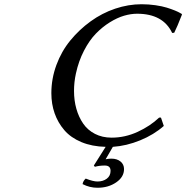

<svg xmlns="http://www.w3.org/2000/svg" viewBox="-20 -678 871 898"><path d="M470.2 96.2Q444.3 96.2 423.8 102.1L418.9 96.2L474.1 8.8Q410.2 7.3 360.6 -13.4Q311 -34.2 281 -69.1Q251 -104 235.6 -147.7Q220.2 -191.4 220.2 -242.2Q220.2 -310.1 243.9 -374.3Q267.6 -438.5 309.1 -489Q350.6 -539.6 403.8 -578.1Q457 -616.7 518.8 -637.5Q580.6 -658.2 642.1 -658.2Q675.3 -658.2 707 -653.6Q738.8 -648.9 760 -642.3Q781.2 -635.7 797.9 -628.9Q814.5 -622.1 822.3 -617.2L830.1 -612.8L831.1 -609.9Q808.6 -551.8 794.9 -524.9L785.2 -523.9Q742.7 -613.8 621.1 -613.8Q592.3 -613.8 560.3 -604.5Q528.3 -595.2 493.4 -573.5Q458.5 -551.8 428.2 -520.5Q397.9 -489.3 372.8 -440.9Q347.7 -392.6 335 -334Q326.2 -293.9 326.2 -252.9Q326.2 -208 337.2 -169.2Q348.1 -130.4 369.1 -99.9Q390.1 -69.3 424.3 -51.8Q458.5 -34.2 502 -34.2Q564.9 -34.2 623.8 -61.3Q682.6 -88.4 724.1 -127.9H732.9L746.1 -88.9Q699.7 -47.9 635.7 -21.7Q571.8 4.4 507.8 8.8L474.1 66.9Q487.3 64 501 64Q527.3 64 543.7 77.4Q560.1 90.8 560.1 112.8Q560.1 149.9 523.4 175Q486.8 200.2 436 200.2Q399.4 200.2 366.2 183.1Q368.7 168 380.9 157.2Q415.5 170.9 436 170.9Q461.9 170.9 479.5 157.7Q497.1 144.5 497.1 121.1Q497.1 96.2 470.2 96.2Z"/></svg>

Font: Linear Smooth
Style: Italic
Weight: 400
Designer: Philipp H. Poll, Flanker
Foundry: Philipp H. Poll, reworked by Flanker
Version: Version 1.061 | FøM Fix